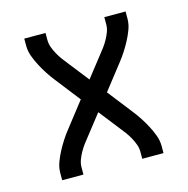

<svg xmlns="http://www.w3.org/2000/svg" viewBox="-83 -600 667 681"><g transform="rotate(-15 250.0 -260.0)"><path d="M64 0V-26Q64 -46 71 -65Q78 -84 87.5 -102Q97 -120 108 -137Q119 -154 131 -169L202 -260L131 -351Q119 -366 108 -383Q97 -400 87.5 -418Q78 -436 71 -455Q64 -474 64 -494V-520H142V-494Q142 -480 147 -466.5Q152 -453 159 -440.5Q166 -428 174.5 -416.5Q183 -405 192 -394L250 -320L308 -394Q317 -405 325.5 -416.5Q334 -428 341 -440.5Q348 -453 353 -466.5Q358 -480 358 -494V-520H436V-494Q436 -474 429 -455Q422 -436 412.5 -418Q403 -400 392 -383Q381 -366 369 -351L298 -260L369 -169Q381 -154 392 -137Q403 -120 412.5 -102Q422 -84 429 -65Q436 -46 436 -26V0H358V-26Q358 -40 353 -53.5Q348 -67 341 -79.5Q334 -92 325.5 -103.5Q317 -115 308 -126L250 -200L192 -126Q183 -115 174.5 -103.5Q166 -92 159 -79.5Q152 -67 147 -53.5Q142 -40 142 -26V0Z"/></g></svg>

Font: Iosevka Term Curly
Style: Regular
Weight: 400
Designer: Belleve Invis
Foundry: Belleve Invis
Version: Version 32.3.0